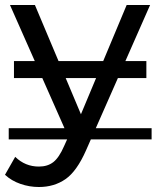

<svg xmlns="http://www.w3.org/2000/svg" viewBox="-37 -550 628 770"><path d="M119 200Q81 200 45 187.5Q9 175 -17 151L24 79Q64 118 119 118Q154 118 177 100Q200 82 220 36L253 -37L263 -33L471 -530H565L308 53Q271 137 225.5 168.5Q180 200 119 200ZM-2 9V-36H571V9ZM245 17 3 -530H103L309 -41ZM19 -237V-305H550V-237Z"/></svg>

Font: Montserrat Underline Thin Medium
Style: Regular
Weight: 500
Version: Version 9.000